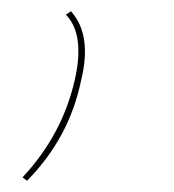

<svg xmlns="http://www.w3.org/2000/svg" viewBox="-20 -134 309 341"><path d="M28 187 20 181Q91 105 113 7Q131 -73 97 -108L106 -114Q144 -72 124 9Q103 111 28 187Z"/></svg>

Font: EauTestInfant Hairline
Style: Italic
Weight: 250
Italic angle: -12°
Designer: Christian Thalmann (Catharsis Fonts)
Version: Version 0.001;PS 000.001;hotconv 1.0.88;makeotf.lib2.5.64775